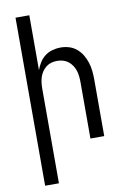

<svg xmlns="http://www.w3.org/2000/svg" viewBox="-102 -794 704 1069"><g transform="rotate(-10 250.0 -260.0)"><path d="M64 215V-735H142V-425Q150 -447 162.5 -467Q175 -487 193.5 -501Q212 -515 235 -521.5Q258 -528 281 -528Q306 -528 329.5 -521Q353 -514 372 -498Q391 -482 403.5 -461Q416 -440 423.5 -416.5Q431 -393 433.5 -368.5Q436 -344 436 -320V0H358V-320Q358 -337 356 -353.5Q354 -370 349 -385.5Q344 -401 334.5 -415Q325 -429 312 -439Q299 -449 283 -453.5Q267 -458 250 -458Q233 -458 217 -453.5Q201 -449 188 -439Q175 -429 165.5 -415Q156 -401 151 -385.5Q146 -370 144 -353.5Q142 -337 142 -320V215Z"/></g></svg>

Font: Iosevka
Style: Regular
Weight: 400
Monospace: yes
Designer: Belleve Invis
Foundry: Belleve Invis
Version: Version 33.2.3; ttfautohint (v1.8.4)